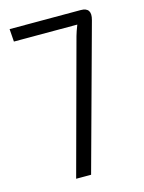

<svg xmlns="http://www.w3.org/2000/svg" viewBox="-107 -755 615 819"><g transform="rotate(-15 200.5 -345.0)"><path d="M17 -690H331Q381 -690 366 -636L192 0H126L285 -588Q290 -606 301 -634H21Z"/></g></svg>

Font: exo2condensed_l
Style: Regular
Weight: 300
Width: 3
Designer: Natanael Gama
Version: Version 1.001;PS 001.001;hotconv 1.0.70;makeotf.lib2.5.58329